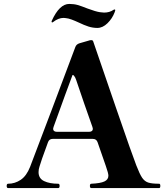

<svg xmlns="http://www.w3.org/2000/svg" viewBox="-20 -956 848 976"><path d="M795 -11Q795 0 789 0H444Q437 0 437 -11Q437 -22 444 -22Q490 -24 510.5 -33.5Q531 -43 531 -63Q531 -75 518 -112L476 -233Q470 -250 452 -250H248Q230 -250 224 -233Q186 -130 181 -110Q176 -96 176 -81Q176 -49 204 -35.5Q232 -22 276 -22Q283 -22 283 -11Q283 0 276 0H21Q14 0 14 -11Q14 -22 21 -22Q56 -22 85.5 -42Q115 -62 133 -108Q171 -208 242.5 -396.5Q314 -585 363 -717Q368 -731 384 -736L429 -749Q437 -752 443 -752Q449 -752 451 -750Q454 -747 455 -742Q486 -651 570 -407Q654 -163 673 -115Q690 -71 702.5 -52.5Q715 -34 733.5 -28Q752 -22 789 -22Q795 -22 795 -11ZM250 -301Q250 -294 255 -290Q260 -286 269 -286H433Q442 -286 447 -290Q452 -294 452 -301Q452 -304 450 -310Q407 -431 367 -550Q363 -563 356.5 -570.5Q350 -578 348 -573L311 -473L252 -310Q250 -304 250 -301ZM379 -842Q362 -850 344.5 -856.5Q327 -863 314 -864L303 -865Q277 -865 250 -844Q248 -842 246 -842Q242 -842 242 -846L243 -850Q282 -936 332 -936Q356 -936 375 -930.5Q394 -925 424 -913Q467 -897 488 -894Q502 -892 509 -892Q537 -892 557 -906L561 -908Q566 -908 566 -904Q566 -902 563 -894Q551 -862 526.5 -838Q502 -814 475 -814Q452 -814 430 -821Q408 -828 379 -842Z"/></svg>

Font: Shippori Mincho B1 ExtraBold
Style: Regular
Weight: 800
Designer: FONTDASU
Foundry: FONTDASU / Google Inc. / but / Adobe
Version: Version 3.110; ttfautohint (v1.8.3)